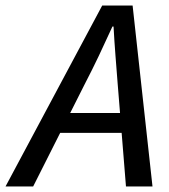

<svg xmlns="http://www.w3.org/2000/svg" viewBox="-73 -675 613 695"><path d="M-53 0 297 -655H407L479 0H383L353 -371Q349 -422 345 -473.5Q341 -525 338 -579H334Q309 -524 285 -473.5Q261 -423 234 -371L47 0ZM107 -194 125 -266H415L399 -194Z"/></svg>

Font: Source Sans 3 Medium
Style: Italic
Weight: 500
Italic angle: -11°
Designer: Paul D. Hunt
Foundry: Adobe
Version: Version 3.052;hotconv 1.1.0;makeotfexe 2.6.0